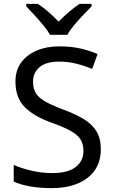

<svg xmlns="http://www.w3.org/2000/svg" viewBox="-20 -964 589 994"><path d="M502 -191Q502 -96 433 -43Q364 10 247 10Q187 10 136 1Q85 -8 51 -24V-110Q87 -94 140.5 -81Q194 -68 251 -68Q331 -68 371.5 -99Q412 -130 412 -183Q412 -218 397 -242Q382 -266 345.5 -286.5Q309 -307 244 -330Q153 -363 106.5 -411Q60 -459 60 -542Q60 -599 89 -639.5Q118 -680 169.5 -702Q221 -724 288 -724Q347 -724 396 -713Q445 -702 485 -684L457 -607Q420 -623 376.5 -634Q333 -645 286 -645Q219 -645 185 -616.5Q151 -588 151 -541Q151 -505 166 -481Q181 -457 215 -438Q249 -419 307 -397Q370 -374 413.5 -347.5Q457 -321 479.5 -284Q502 -247 502 -191ZM239 -784Q226 -807 204 -833.5Q182 -860 158 -886Q134 -912 116 -931V-944H176Q202 -927 230 -903Q258 -879 283 -852Q310 -879 338 -903Q366 -927 392 -944H454V-931Q435 -912 410.5 -886Q386 -860 363.5 -833.5Q341 -807 329 -784Z"/></svg>

Font: Noto Sans Buhid
Style: Regular
Weight: 400
Designer: Monotype Design Team
Foundry: Monotype Imaging Inc.
Version: Version 2.001